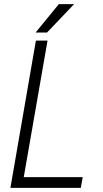

<svg xmlns="http://www.w3.org/2000/svg" viewBox="-20 -907 495 927"><path d="M94.7 -51.8H379.4L370.1 0H30.3L153.3 -710.9H209.5ZM264.2 -887.2H337.9L207 -750H151.9Z"/></svg>

Font: MAUL Condensed Light Italic
Style: Light Italic
Weight: 300
Italic angle: -12°
Designer: MAUL
Version: Version 1.0; 2020; ttfautohint (v1.8.3)